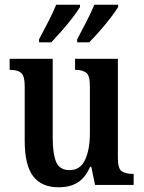

<svg xmlns="http://www.w3.org/2000/svg" viewBox="-20 -786 610 816"><path d="M230 10Q156 10 120.5 -37.5Q85 -85 85 -187V-420Q85 -463 70 -476Q55 -489 25 -489H21V-536H204V-202Q204 -133 218.5 -98Q233 -63 276 -63Q321 -63 341.5 -106.5Q362 -150 362 -221V-420Q362 -466 345.5 -477.5Q329 -489 303 -489H299V-536H481V-113Q481 -68 498.5 -57.5Q516 -47 542 -47H548V0H384L368 -77H363Q341 -28 308 -9Q275 10 230 10ZM308 -619Q327 -655 347 -693.5Q367 -732 381 -766H482V-756Q472 -739 450.5 -711Q429 -683 404 -654.5Q379 -626 359 -606H308ZM146 -619Q165 -655 185 -693.5Q205 -732 219 -766H320V-756Q310 -739 288.5 -711Q267 -683 242 -654.5Q217 -626 198 -606H146Z"/></svg>

Font: Noto Serif Myanmar Cond SemBd
Style: Regular
Weight: 600
Width: 3
Designer: Ben Mitchell and the Monotype Design Team
Foundry: Monotype Imaging Inc.
Version: Version 2.106; ttfautohint (v1.8.4.7-5d5b)